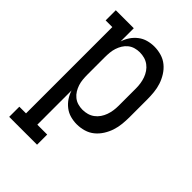

<svg xmlns="http://www.w3.org/2000/svg" viewBox="-218 -624 936 936"><g transform="rotate(45 250.0 -156.5)"><path d="M23 215V145H69V-450H23V-520H147V-429Q154 -451 166.5 -469.5Q179 -488 197 -502Q215 -516 237 -522Q259 -528 281 -528Q306 -528 330 -521Q354 -514 373 -498.5Q392 -483 405.5 -461.5Q419 -440 426.5 -417Q434 -394 436.5 -369.5Q439 -345 439 -320V-200Q439 -175 436.5 -150.5Q434 -126 426.5 -103Q419 -80 405.5 -58.5Q392 -37 373 -21.5Q354 -6 330 1Q306 8 281 8Q259 8 237 2Q215 -4 197 -18Q179 -32 166.5 -50.5Q154 -69 147 -91V145H215V215ZM251 -62Q268 -62 284 -66.5Q300 -71 313.5 -81Q327 -91 336.5 -105Q346 -119 351.5 -134.5Q357 -150 359.5 -166.5Q362 -183 362 -200V-320Q362 -337 359.5 -353.5Q357 -370 351.5 -385.5Q346 -401 336.5 -415Q327 -429 313.5 -439Q300 -449 284 -453.5Q268 -458 251 -458Q235 -458 219 -453.5Q203 -449 190 -438.5Q177 -428 168.5 -414Q160 -400 155 -384.5Q150 -369 148.5 -352.5Q147 -336 147 -320V-200Q147 -184 148.5 -167.5Q150 -151 155 -135.5Q160 -120 168.5 -106Q177 -92 190 -81.5Q203 -71 219 -66.5Q235 -62 251 -62Z"/></g></svg>

Font: Iosevka Slab
Style: Regular
Weight: 400
Monospace: yes
Designer: Belleve Invis
Foundry: Belleve Invis
Version: Version 11.2.4; ttfautohint (v1.8.3)